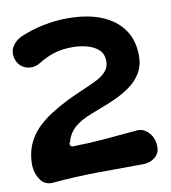

<svg xmlns="http://www.w3.org/2000/svg" viewBox="-74 -680 672 754"><g transform="rotate(-10 262.5 -303.0)"><path d="M78 10Q46 13 28 -11.5Q10 -36 8 -71Q8 -117 22.5 -151.5Q37 -186 62 -212Q87 -238 120.5 -259.5Q154 -281 192 -300Q225 -316 256 -329Q287 -342 312 -354.5Q337 -367 351.5 -383.5Q366 -400 366 -423Q366 -453 348 -469.5Q330 -486 302 -493.5Q274 -501 244 -501Q203 -501 171 -491Q139 -481 107 -461Q89 -450 68.5 -451Q48 -452 32 -465Q16 -478 11 -502Q6 -527 19.5 -547Q33 -567 55 -577Q99 -596 148 -606Q197 -616 244 -616Q324 -616 380 -593Q436 -570 466 -527Q496 -484 496 -423Q496 -383 478.5 -354Q461 -325 432 -304.5Q403 -284 370.5 -269.5Q338 -255 307 -243.5Q276 -232 253 -222Q212 -203 193.5 -180.5Q175 -158 171 -136Q165 -130 168.5 -123Q172 -116 182 -117Q246 -118 309.5 -123.5Q373 -129 437 -135Q464 -137 484.5 -114.5Q505 -92 505 -57Q505 -31 485 -15.5Q465 0 438 0Q347 0 257.5 1Q168 2 78 10Z"/></g></svg>

Font: Winky Sans SemiBold
Style: Regular
Weight: 600
Designer: Simon Atzbach
Foundry: typofactur
Version: Version 1.205